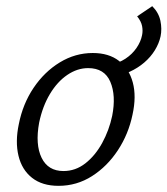

<svg xmlns="http://www.w3.org/2000/svg" viewBox="-20 -595 543 623"><path d="M170 8Q117 8 84 -18Q51 -44 40 -89.5Q29 -135 41 -192Q54 -258 89 -310Q124 -362 174 -392.5Q224 -423 281 -423Q333 -423 366 -397.5Q399 -372 411 -327Q423 -282 410 -223Q397 -160 362.5 -107.5Q328 -55 278.5 -23.5Q229 8 170 8ZM186 -40Q225 -40 257 -65Q289 -90 311.5 -131Q334 -172 344 -219Q357 -285 338 -329.5Q319 -374 266 -374Q231 -374 198.5 -352Q166 -330 142 -290Q118 -250 107 -197Q94 -126 115 -83Q136 -40 186 -40ZM343 -347 337 -385Q365 -390 387 -404.5Q409 -419 423 -439.5Q437 -460 441 -481Q444 -495 441 -510.5Q438 -526 425 -542L474 -575Q495 -554 500.5 -527.5Q506 -501 501 -477Q496 -454 482.5 -432Q469 -410 448 -392Q427 -374 400.5 -362Q374 -350 343 -347Z"/></svg>

Font: Ysabeau Office
Style: Italic
Weight: 400
Italic angle: -12°
Designer: Christian Thalmann (Catharsis Fonts)
Version: Version 2.001;gftools[0.9.30]; featfreeze: tnum,lnum,ss02